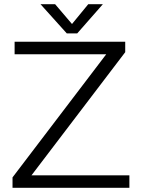

<svg xmlns="http://www.w3.org/2000/svg" viewBox="-20 -900 680 920"><path d="M131 -60 580 -650V-700H50V-640H489L40 -50V0H600V-60ZM350 -740 473 -880H403L325 -785L244 -880H174L300 -740Z"/></svg>

Font: Gully Light
Style: Regular
Weight: 300
Designer: jaikishan Patel
Foundry: MagicType
Version: Version 1.000;Glyphs 3.2 (3242)